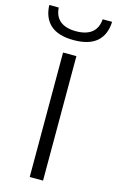

<svg xmlns="http://www.w3.org/2000/svg" viewBox="-150 -901 580 952"><g transform="rotate(15 140.0 -424.5)"><path d="M174.5 0H106V-639H174.5ZM140 -712Q61.5 -712 21.5 -747.2Q-18.5 -782.5 -21 -849H27.5Q30.5 -803.5 59.2 -780.5Q88 -757.5 140 -757.5Q192 -757.5 220.8 -780.2Q249.5 -803 253 -849H301.5Q299 -782.5 259 -747.2Q219 -712 140 -712Z"/></g></svg>

Font: Anek Latin Expanded Light
Style: Regular
Weight: 300
Width: 7
Designer: Yesha Goshar
Foundry: Ek Type
Version: Version 1.003